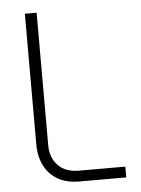

<svg xmlns="http://www.w3.org/2000/svg" viewBox="-51 -740 575 781"><g transform="rotate(-5 236.5 -349.5)"><path d="M241 0Q190 0 154 -20.5Q118 -41 99 -78.5Q80 -116 80 -165V-699H128V-158Q128 -107 158.5 -75.5Q189 -44 243 -44H433V0Z"/></g></svg>

Font: MuseoModerno Thin ExtraLight
Style: Regular
Weight: 250
Version: Version 1.002